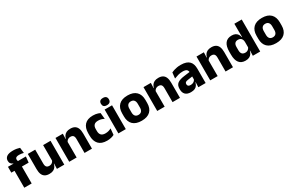

<svg xmlns="http://www.w3.org/2000/svg" viewBox="168 -2051 5199 3430"><g transform="rotate(-30 2768.0 -336.5)"><path d="M228 -676.5Q268.5 -676.5 303.2 -670.2Q338 -664 364 -655L377 -542Q357 -547.5 334.5 -551.5Q312 -555.5 285.5 -555.5Q254 -555.5 236.2 -548.8Q218.5 -542 211.8 -530.2Q205 -518.5 205 -502V-501Q205 -489 208.8 -479.5Q212.5 -470 217.5 -461.5L118.5 -458V-473.5Q92.5 -483.5 74.2 -505Q56 -526.5 56 -561V-563.5Q56 -617 97.8 -646.8Q139.5 -676.5 228 -676.5ZM225 0H72.5V-426.5H225ZM364 -349H6.5V-469.5L138.5 -468.5L196.5 -469.5H376.5Z M428.5 -491.5H581.5V-202.5Q581.5 -175.5 588.5 -155.8Q595.5 -136 612 -125.2Q628.5 -114.5 657 -114.5Q681 -114.5 698.8 -123Q716.5 -131.5 728.8 -146Q741 -160.5 747 -178L770.5 -106.5H744.5Q736.5 -73.5 718.2 -46.5Q700 -19.5 668.2 -4Q636.5 11.5 587 11.5Q532.5 11.5 497.2 -9.8Q462 -31 445.2 -73Q428.5 -115 428.5 -178ZM744.5 -491.5H897.5V0H745.5L750.5 -123L744.5 -137Z M1468.5 0H1315.5V-289Q1315.5 -316 1308.5 -335.8Q1301.5 -355.5 1285 -366Q1268.5 -376.5 1240 -376.5Q1216.5 -376.5 1198.5 -368.2Q1180.5 -360 1168.2 -345.8Q1156 -331.5 1150 -313.5L1126.5 -385H1152.5Q1160.5 -418.5 1178.8 -445Q1197 -471.5 1229 -487.2Q1261 -503 1310 -503Q1365 -503 1400 -481.8Q1435 -460.5 1451.8 -418.5Q1468.5 -376.5 1468.5 -313.5ZM1152.5 0H999.5V-491.5H1151.5L1146.5 -368.5L1152.5 -354Z M1778 13Q1661 13 1604.5 -48.5Q1548 -110 1548 -221.5V-272.5Q1548 -382 1604.5 -443.5Q1661 -505 1777.5 -505Q1807.5 -505 1833.5 -500.8Q1859.5 -496.5 1881.5 -489Q1903.5 -481.5 1920 -473L1932.5 -346.5Q1908 -360.5 1878.5 -369.8Q1849 -379 1812 -379Q1754 -379 1728 -351Q1702 -323 1702 -270V-227.5Q1702 -173.5 1729.5 -144.5Q1757 -115.5 1815.5 -115.5Q1852 -115.5 1881.2 -124.2Q1910.5 -133 1937 -147L1925 -20Q1899 -6 1861 3.5Q1823 13 1778 13Z M2166.5 0H2013.5V-491.5H2166.5ZM2090 -538Q2047 -538 2027.5 -557.8Q2008 -577.5 2008 -611V-614.5Q2008 -648 2027.5 -667.5Q2047 -687 2090 -687Q2132 -687 2151.8 -667.5Q2171.5 -648 2171.5 -614.5V-611Q2171.5 -577 2151.8 -557.5Q2132 -538 2090 -538Z M2491 14Q2372 14 2311.2 -45.2Q2250.5 -104.5 2250.5 -212V-276.5Q2250.5 -385.5 2311.5 -445.8Q2372.5 -506 2491 -506Q2609.5 -506 2670.2 -445.8Q2731 -385.5 2731 -276.5V-212Q2731 -104.5 2670.5 -45.2Q2610 14 2491 14ZM2491 -106.5Q2533.5 -106.5 2555.8 -132.2Q2578 -158 2578 -205.5V-283Q2578 -333 2555.8 -359Q2533.5 -385 2491 -385Q2448.5 -385 2426.2 -359Q2404 -333 2404 -283V-205.5Q2404 -158 2426.2 -132.2Q2448.5 -106.5 2491 -106.5Z M3284 0H3131V-289Q3131 -316 3124 -335.8Q3117 -355.5 3100.5 -366Q3084 -376.5 3055.5 -376.5Q3032 -376.5 3014 -368.2Q2996 -360 2983.8 -345.8Q2971.5 -331.5 2965.5 -313.5L2942 -385H2968Q2976 -418.5 2994.2 -445Q3012.5 -471.5 3044.5 -487.2Q3076.5 -503 3125.5 -503Q3180.5 -503 3215.5 -481.8Q3250.5 -460.5 3267.2 -418.5Q3284 -376.5 3284 -313.5ZM2968 0H2815V-491.5H2967L2962 -368.5L2968 -354Z M3813.5 0H3663L3667.5 -123L3664 -130.5V-284L3663 -304Q3663 -345 3639 -364.5Q3615 -384 3558.5 -384Q3509 -384 3464.5 -371.5Q3420 -359 3380.5 -343L3393.5 -461.5Q3417 -472.5 3446.2 -482.2Q3475.5 -492 3511 -498Q3546.5 -504 3587 -504Q3651.5 -504 3695 -489Q3738.5 -474 3764.5 -446.5Q3790.5 -419 3802 -380.8Q3813.5 -342.5 3813.5 -296.5ZM3506.5 11.5Q3433 11.5 3395 -25.5Q3357 -62.5 3357 -131V-144.5Q3357 -217 3401.8 -251.8Q3446.5 -286.5 3544 -299L3676 -316.5L3685 -224.5L3568 -207.5Q3532.5 -203 3518 -191Q3503.5 -179 3503.5 -155.5V-152Q3503.5 -129.5 3518 -116.2Q3532.5 -103 3564.5 -103Q3592.5 -103 3612.8 -111.5Q3633 -120 3646 -133.8Q3659 -147.5 3665.5 -164.5L3687 -102.5H3662Q3654 -70.5 3637.2 -44.5Q3620.5 -18.5 3589 -3.5Q3557.5 11.5 3506.5 11.5Z M4377.5 0H4224.5V-289Q4224.5 -316 4217.5 -335.8Q4210.5 -355.5 4194 -366Q4177.5 -376.5 4149 -376.5Q4125.5 -376.5 4107.5 -368.2Q4089.5 -360 4077.2 -345.8Q4065 -331.5 4059 -313.5L4035.5 -385H4061.5Q4069.5 -418.5 4087.8 -445Q4106 -471.5 4138 -487.2Q4170 -503 4219 -503Q4274 -503 4309 -481.8Q4344 -460.5 4360.8 -418.5Q4377.5 -376.5 4377.5 -313.5ZM4061.5 0H3908.5V-491.5H4060.5L4055.5 -368.5L4061.5 -354Z M4633.5 11.5Q4547.5 11.5 4503.2 -45Q4459 -101.5 4459 -213V-273.5Q4459 -387 4503.5 -445Q4548 -503 4638 -503Q4682 -503 4711.5 -488.5Q4741 -474 4758.8 -447.5Q4776.5 -421 4783.5 -385H4825L4789 -286Q4788 -316.5 4777 -337.5Q4766 -358.5 4746.2 -369.8Q4726.5 -381 4698.5 -381Q4656.5 -381 4634.5 -356.5Q4612.5 -332 4612.5 -283V-212.5Q4612.5 -164 4634.8 -139.2Q4657 -114.5 4700.5 -114.5Q4723.5 -114.5 4741.8 -123Q4760 -131.5 4772.8 -146.5Q4785.5 -161.5 4791.5 -180.5L4829 -106.5H4786Q4778.5 -73.5 4761 -46.5Q4743.5 -19.5 4712.5 -4Q4681.5 11.5 4633.5 11.5ZM4939 0H4787L4791.5 -124.5L4789 -150.5V-349.5V-371L4787 -513.5V-660.5H4939Z M5263.5 14Q5144.5 14 5083.8 -45.2Q5023 -104.5 5023 -212V-276.5Q5023 -385.5 5084 -445.8Q5145 -506 5263.5 -506Q5382 -506 5442.8 -445.8Q5503.5 -385.5 5503.5 -276.5V-212Q5503.5 -104.5 5443 -45.2Q5382.5 14 5263.5 14ZM5263.5 -106.5Q5306 -106.5 5328.2 -132.2Q5350.5 -158 5350.5 -205.5V-283Q5350.5 -333 5328.2 -359Q5306 -385 5263.5 -385Q5221 -385 5198.8 -359Q5176.5 -333 5176.5 -283V-205.5Q5176.5 -158 5198.8 -132.2Q5221 -106.5 5263.5 -106.5Z"/></g></svg>

Font: Anek Malayalam
Style: Bold
Weight: 700
Version: Version 1.003